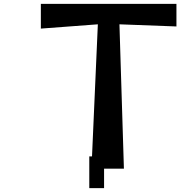

<svg xmlns="http://www.w3.org/2000/svg" viewBox="-20 -867 927 987"><path d="M887 -847V-731L594 -742L617 0H515V100H439V-63H453L483 -742L190 -720V-847Z"/></svg>

Font: OpenDyslexic
Style: Regular
Weight: 400
Designer: Abbie Gonzalez
Version: Version 0.920;hotconv 1.0.109;makeotfexe 2.5.65596